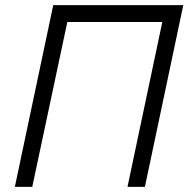

<svg xmlns="http://www.w3.org/2000/svg" viewBox="-20 -730 736 750"><path d="M38 0H106L243 -644H614L478 0H546L696 -710H188Z"/></svg>

Font: Geist Light
Style: Italic
Weight: 300
Italic angle: -12°
Designer: Basement.studio, Andrés Briganti, Mateo Zaragoza
Foundry: Basement.studio, Vercel, Andrés Briganti, Guido Ferreyra, Mateo Zaragoza
Version: Version 1.500